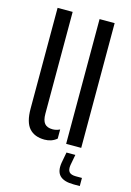

<svg xmlns="http://www.w3.org/2000/svg" viewBox="-118 -660 609 892"><g transform="rotate(15 186.5 -213.5)"><path d="M44.7 -115.7V-600H117.2V-110.2Q117.2 -77.9 129.3 -63.4Q141.5 -48.9 168 -48.9Q185.4 -48.9 202.5 -57.3V-13.3Q178.2 7.2 144 7.2Q95.9 7.2 70.3 -21.4Q44.7 -50.1 44.7 -115.7ZM246.6 0V-600H319.1V0ZM358.5 173H329.3Q282 173 262 152.7Q242 132.5 249 89.9L258.6 38.6H301.2L291.6 89.9Q288.1 112.9 296.9 123.5Q305.8 134 329.3 134H358.5Z"/></g></svg>

Font: Big Shoulders Stencil Thin
Style: Regular
Weight: 100
Designer: Patric King
Foundry: XO Type Co
Version: Version 2.001